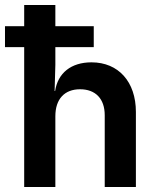

<svg xmlns="http://www.w3.org/2000/svg" viewBox="-20 -750 640 770"><path d="M77 -561V0H202V-284C202 -353 239 -392 301 -392C363 -392 400 -354 400 -288V0H525V-301C525 -422 455 -500 347 -500C265 -500 212 -457 201 -385H199L202 -490V-561H356V-645H202V-730H77V-645H0V-561Z"/></svg>

Font: Tekne LDO
Style: Bold
Weight: 700
Monospace: yes
Designer: Alessio Laiso, Mario Rullo, Paolo Rosset
Foundry: Alessio Laiso
Version: Version 1.000;hotconv 1.0.109;makeotfexe 2.5.65596